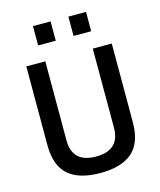

<svg xmlns="http://www.w3.org/2000/svg" viewBox="-131 -990 912 1094"><g transform="rotate(-15 325.0 -443.0)"><path d="M185 -219Q185 -86 325 -86Q465 -86 465 -219V-685H577V-221Q577 -100 513.5 -44.5Q450 11 324.5 11Q199 11 136 -44.5Q73 -100 73 -221V-685H185ZM169 -783V-897H273V-783ZM378 -783V-897H482V-783Z"/></g></svg>

Font: TitilliumWebSemiBold
Style: Bold
Weight: 600
Version: Version 1.001;PS 57.000;hotconv 1.0.70;makeotf.lib2.5.55311